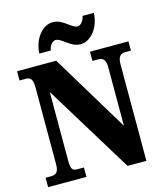

<svg xmlns="http://www.w3.org/2000/svg" viewBox="-134 -1042 980 1142"><g transform="rotate(-15 356.0 -470.5)"><path d="M427 -771C490 -771 547 -842 550 -931H480C477 -904 455 -878 437 -878C400 -878 361 -941 299 -941C235 -941 178 -870 174 -781H245C248 -808 267 -834 288 -834C326 -834 363 -771 427 -771ZM19 0H255V-58H217C187 -58 175 -65 175 -120V-544L508 0H624V-594C624 -641 641 -657 668 -657H705V-714H468V-657H507C530 -657 549 -643 549 -598V-236L260 -714H19V-657H56C79 -657 100 -650 100 -598V-120C100 -65 80 -58 48 -58H19Z"/></g></svg>

Font: Noto Serif Tamil Condensed Black
Style: Regular
Weight: 900
Width: 3
Designer: Indian Type Foundry, Tom Grace, and the Monotype Design Team
Foundry: Monotype Imaging Inc.
Version: Version 2.004